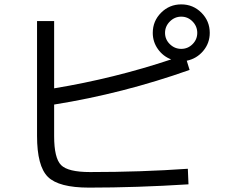

<svg xmlns="http://www.w3.org/2000/svg" viewBox="-20 -833 1040 876"><path d="M227 -737V-430Q500 -475 761 -562Q724 -576 700.5 -609Q677 -642 677 -683Q677 -737 715 -775Q753 -813 807 -813Q861 -813 899 -775Q937 -737 937 -683Q937 -636 907 -600.5Q877 -565 832 -556L845 -514Q540 -406 227 -356V-212Q227 -112 258.5 -80Q290 -48 391 -48Q624 -48 837 -63L840 8Q603 23 386 23Q248 23 198.5 -26Q149 -75 149 -213V-737ZM858.5 -631.5Q880 -653 880 -683Q880 -713 858.5 -735Q837 -757 807 -757Q777 -757 755 -735Q733 -713 733 -683Q733 -653 755 -631.5Q777 -610 807 -610Q837 -610 858.5 -631.5Z"/></svg>

Font: Mplus 1p
Style: Regular
Weight: 400
Version: Version 1.061